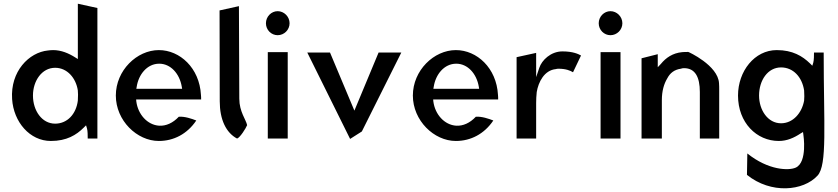

<svg xmlns="http://www.w3.org/2000/svg" viewBox="-20 -754 4499 1031"><path d="M253 3C338 3 390 -29 430 -69L442 -81L447 -65C451 -51 451 -27 451 -10H503V-711L398 -734V-437L385 -445C349 -468 309 -485 265 -485C256 -485 246 -484 238 -483C135 -473 35 -370 45 -222C53 -99 140 3 253 3ZM398 -266C398 -260 399 -253 399 -246C399 -234 398 -224 398 -215V-214C389 -141 341 -90 276 -90C205 -90 157 -160 157 -241C157 -320 205 -390 276 -390C341 -390 388 -335 398 -268Z M712 -209 711 -220H1060C1060 -229 1060 -236 1059 -245C1051 -389 946 -485 833 -485C715 -485 602 -376 602 -241C602 -107 715 3 833 3C912 3 985 -34 1034 -107C1011 -116 971 -130 940 -127C908 -93 871 -77 835 -79C771 -83 721 -140 712 -209ZM956 -289 958 -277H712L714 -288C724 -354 770 -412 835 -412C896 -412 944 -359 956 -289Z M1253 -10C1269 -15 1301 -66 1307 -82C1301 -112 1265 -154 1265 -224L1263 -721L1159 -698L1160 -210C1160 -112 1194 -41 1253 -10Z M1408 -629C1408 -593 1437 -565 1471 -565C1506 -565 1535 -594 1535 -629C1535 -665 1505 -694 1471 -694C1437 -694 1408 -665 1408 -629ZM1525 -10V-474H1418V-10Z M1752 -472H1630L1860 -8L1923 -48L2135 -472H2013L1883 -160Z M2307 -209 2306 -220H2655C2655 -229 2655 -236 2654 -245C2646 -389 2541 -485 2428 -485C2310 -485 2197 -376 2197 -241C2197 -107 2310 3 2428 3C2507 3 2580 -34 2629 -107C2606 -116 2566 -130 2535 -127C2503 -93 2466 -77 2430 -79C2366 -83 2316 -140 2307 -209ZM2551 -289 2553 -277H2307L2309 -288C2319 -354 2365 -412 2430 -412C2491 -412 2539 -359 2551 -289Z M3100 -456C3085 -464 3057 -478 3000 -478C2937 -478 2889 -430 2876 -390L2859 -340V-470L2754 -447V-10H2859V-201C2859 -220 2860 -240 2862 -258V-259C2871 -314 2903 -377 2965 -383C2968 -384 2973 -385 2978 -385C3019 -385 3042 -375 3057 -366Z M3195 -629C3195 -593 3224 -565 3258 -565C3293 -565 3322 -594 3322 -629C3322 -665 3292 -694 3258 -694C3224 -694 3195 -665 3195 -629ZM3312 -10V-474H3205V-10Z M3842 -10V-270C3842 -283 3842 -294 3841 -307C3836 -403 3676 -476 3676 -475C3665 -475 3653 -475 3643 -474C3592 -469 3556 -444 3529 -411L3512 -393V-463L3425 -441V-10H3534V-216C3534 -265 3545 -303 3563 -333C3578 -362 3601 -380 3636 -385C3641 -387 3647 -388 3653 -388C3713 -388 3738 -340 3738 -260V-10Z M4298 -214C4286 -147 4238 -92 4174 -92C4103 -92 4056 -163 4056 -241C4056 -323 4103 -392 4174 -392C4239 -392 4287 -341 4298 -268V-267C4298 -258 4299 -248 4299 -237C4299 -229 4298 -222 4298 -216ZM4370 189C4423 132 4403 -83 4403 -472H4351C4351 -458 4351 -431 4347 -417L4342 -401L4330 -413C4289 -453 4236 -485 4151 -485C4032 -485 3943 -372 3943 -241C3943 -95 4043 3 4162 3C4206 3 4244 -14 4280 -38L4292 -45L4294 -30C4294 -30 4317 117 4253 146C4216 163 4106 161 3993 70L3991 185C4120 289 4294 272 4370 189Z"/></svg>

Font: Bluebird
Style: LiNrw
Weight: 300
Designer: Jasper
Foundry: Cannot Into Space Fonts
Version: Version 0.98